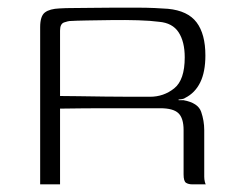

<svg xmlns="http://www.w3.org/2000/svg" viewBox="-20 -482 621 502"><path d="M366 -199Q366 -199 335.5 -199Q305 -199 253.5 -199Q202 -199 137 -198V0H85V-411Q85 -440 97.5 -449.5Q110 -459 136 -460Q151 -461 173.5 -461Q196 -461 224 -461.5Q252 -462 281 -462Q310 -462 336.5 -462Q363 -462 384.5 -461Q406 -460 419 -459Q471 -454 494 -423.5Q517 -393 517 -337Q517 -294 503.5 -266.5Q490 -239 464 -226Q462 -224 456.5 -223Q451 -222 447 -222V-220Q450 -220 454 -220Q458 -220 460 -220Q498 -213 506 -189.5Q514 -166 514 -142V-20Q514 -13 515.5 -7Q517 -1 518 0H483Q473 0 466.5 -4Q460 -8 460 -26V-142Q460 -173 446.5 -186Q433 -199 399 -199ZM137 -231Q153 -231 185 -230.5Q217 -230 255 -229.5Q293 -229 325 -229Q357 -229 372 -229Q408 -229 435.5 -251Q463 -273 463 -332Q463 -373 447 -397.5Q431 -422 396 -425Q374 -428 341 -429Q308 -430 272.5 -429.5Q237 -429 207.5 -428.5Q178 -428 162 -427Q159 -427 148 -423.5Q137 -420 137 -402Z"/></svg>

Font: Genos Thin Light
Style: Regular
Weight: 300
Version: Version 1.010